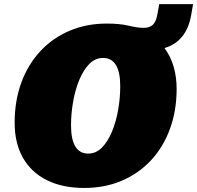

<svg xmlns="http://www.w3.org/2000/svg" viewBox="-20 -907 966 941"><path d="M393.6 14.2Q285.6 14.2 209 -24.4Q132.3 -63 92 -134.5Q51.8 -206.1 51.8 -305.2Q51.8 -413.6 84.7 -502.7Q117.7 -591.8 178 -656.5Q238.3 -721.2 321 -756.3Q403.8 -791.5 503.4 -791.5Q566.9 -791.5 610.6 -781Q654.3 -770.5 684.1 -770.5Q711.9 -770.5 728.3 -784.7Q744.6 -798.8 751.5 -837.4L760.3 -886.7H926.3L917 -833.5Q894.5 -703.6 786.1 -671.4Q816.9 -629.9 831.3 -579.3Q845.7 -528.8 845.7 -472.2Q845.7 -363.8 812.7 -274.7Q779.8 -185.5 719.5 -120.8Q659.2 -56.2 576.2 -21Q493.2 14.2 393.6 14.2ZM412.6 -154.3Q450.7 -154.3 479.7 -183.8Q508.8 -213.4 528.8 -262Q548.8 -310.5 559.1 -368.7Q569.3 -426.8 569.3 -484.4Q569.3 -623 484.4 -623Q446.8 -623 417.7 -593.5Q388.7 -564 368.7 -515.6Q348.6 -467.3 338.4 -408.9Q328.1 -350.6 328.1 -293.5Q328.1 -154.3 412.6 -154.3Z"/></svg>

Font: Bevan
Style: Italic
Weight: 400
Italic angle: -10°
Designer: Vernon Adams
Foundry: Vernon Adams
Version: Version 2.100; ttfautohint (v1.8.3)